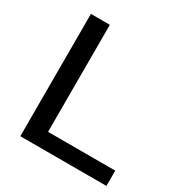

<svg xmlns="http://www.w3.org/2000/svg" viewBox="-171 -873 962 1006"><g transform="rotate(30 310.5 -370.0)"><path d="M91 0V-740H205.5V-92.5H612V0Z"/></g></svg>

Font: Encode Sans Expanded Expanded Medium
Style: Regular
Weight: 500
Width: 7
Designer: Multiple Designers
Foundry: Impallari Type
Version: Version 3.000; ttfautohint (v1.8.3) -l 8 -r 50 -G 200 -x 14 